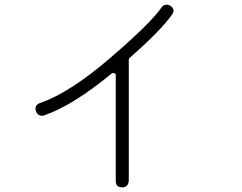

<svg xmlns="http://www.w3.org/2000/svg" viewBox="-20 -773 1040 826"><path d="M478 5V-450Q478 -456 471 -458Q464 -460 462 -458Q293 -319 171 -277Q165 -275 162 -275Q142 -275 135 -294Q126 -321 153 -330Q280 -374 454 -523.5Q628 -673 675 -741Q682 -753 698 -753Q706 -753 713 -748Q736 -732 720 -710Q673 -643 537 -523Q534 -520 534 -516V4Q532 33 505 33Q478 33 478 5Z"/></svg>

Font: Shin Retro Maru Gothic Regular
Style: Regular
Weight: 400
Designer: Iose
Foundry: Typographish
Version: Version 1.002